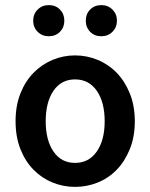

<svg xmlns="http://www.w3.org/2000/svg" viewBox="-20 -720 589 752"><path d="M274 12Q228 12 186 -5Q144 -22 111.5 -55Q79 -88 60 -136Q41 -184 41 -245Q41 -306 60 -354Q79 -402 111.5 -435Q144 -468 186 -485.5Q228 -503 274 -503Q320 -503 362.5 -485.5Q405 -468 437 -435Q469 -402 488.5 -354Q508 -306 508 -245Q508 -184 488.5 -136Q469 -88 437 -55Q405 -22 362.5 -5Q320 12 274 12ZM274 -82Q328 -82 359 -126.5Q390 -171 390 -245Q390 -320 359 -364.5Q328 -409 274 -409Q220 -409 189.5 -364.5Q159 -320 159 -245Q159 -171 189.5 -126.5Q220 -82 274 -82ZM171 -578Q145 -578 127.5 -595.5Q110 -613 110 -639Q110 -665 127.5 -682.5Q145 -700 171 -700Q198 -700 215 -682.5Q232 -665 232 -639Q232 -613 215 -595.5Q198 -578 171 -578ZM377 -578Q350 -578 333 -595.5Q316 -613 316 -639Q316 -665 333 -682.5Q350 -700 377 -700Q403 -700 420.5 -682.5Q438 -665 438 -639Q438 -613 420.5 -595.5Q403 -578 377 -578Z"/></svg>

Font: Giro Semibold
Style: Regular
Weight: 600
Designer: Paul D. Hunt
Foundry: Adobe Systems Incorporated
Version: Version 1.000;PS 1.0;hotconv 1.0.88;makeotf.lib2.5.647800